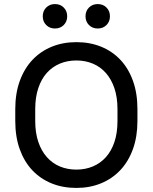

<svg xmlns="http://www.w3.org/2000/svg" viewBox="-20 -915 750 943"><path d="M355 8Q288 8 233 -14.5Q178 -37 138.5 -79Q99 -121 77 -182Q55 -243 55 -321V-379Q55 -456 77 -517Q99 -578 139 -620.5Q179 -663 234 -685.5Q289 -708 355 -708Q422 -708 477 -685.5Q532 -663 571.5 -621Q611 -579 633 -518Q655 -457 655 -379V-321Q655 -244 633 -183Q611 -122 571 -79.5Q531 -37 476 -14.5Q421 8 355 8ZM355 -82Q399 -82 436 -97.5Q473 -113 500 -143Q527 -173 542 -217.5Q557 -262 557 -321V-379Q557 -437 542 -481.5Q527 -526 500 -556.5Q473 -587 436 -602.5Q399 -618 355 -618Q311 -618 274 -602.5Q237 -587 210 -557Q183 -527 168 -482Q153 -437 153 -379V-321Q153 -263 168 -218.5Q183 -174 210 -143.5Q237 -113 274 -97.5Q311 -82 355 -82ZM250 -775Q224 -775 207 -792Q190 -809 190 -835Q190 -861 207 -878Q224 -895 250 -895Q276 -895 293 -878Q310 -861 310 -835Q310 -809 293 -792Q276 -775 250 -775ZM460 -775Q434 -775 417 -792Q400 -809 400 -835Q400 -861 417 -878Q434 -895 460 -895Q486 -895 503 -878Q520 -861 520 -835Q520 -809 503 -792Q486 -775 460 -775Z"/></svg>

Font: Retni Sans Medium
Style: Regular
Weight: 500
Designer: Vitaly Kuzmin
Foundry: ParaType Ltd.
Version: Version 1.00;March 2, 2019;FontCreator 11.5.0.2425 64-bit; t